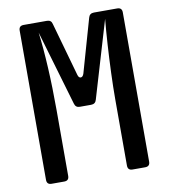

<svg xmlns="http://www.w3.org/2000/svg" viewBox="-82 -800 764 869"><g transform="rotate(-10 300.0 -365.0)"><path d="M85 0Q63 0 63 -22V-708Q63 -730 85 -730H192Q212 -730 216 -711L285 -466Q289 -451 298.5 -451Q308 -451 313 -466L383 -711Q388 -730 408 -730H515Q537 -730 537 -708V-22Q537 0 515 0H457Q435 0 435 -22V-326Q435 -382 437.5 -447.5Q440 -513 444 -577Q448 -641 453 -693L348 -340Q343 -321 323 -321H271Q252 -321 247 -340L146 -684Q155 -613 160 -521Q165 -429 165 -326V-22Q165 0 143 0Z"/></g></svg>

Font: Pitagon Sans Mono SemiBold
Style: Regular
Weight: 600
Monospace: yes
Designer: Travis Tran
Foundry: Pitagon
Version: Version 1.001; ttfautohint (v1.8.4.7-5d5b);gftools[0.9.26]